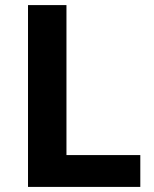

<svg xmlns="http://www.w3.org/2000/svg" viewBox="-20 -734 605 754"><path d="M90 0V-714H241V-125H531V0Z"/></svg>

Font: Noto Sans Sinhala
Style: Bold
Weight: 700
Designer: Jelle Bosma - Monotype Design Team
Foundry: Monotype Imaging Inc.
Version: Version 2.006; ttfautohint (v1.8.4.7-5d5b)